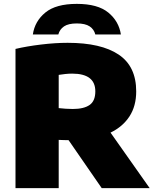

<svg xmlns="http://www.w3.org/2000/svg" viewBox="-20 -971 792 991"><path d="M60 0V-718.5Q117 -732 190.8 -741Q264.5 -750 329 -750Q502 -750 592.5 -689.2Q683 -628.5 683 -499.5Q683 -423.5 648.2 -370.2Q613.5 -317 550.5 -286.5L752.5 0H505L334 -247.5Q321.5 -247.5 308.8 -248Q296 -248.5 283 -249V0ZM356 -408.5Q412.5 -408.5 442.2 -429Q472 -449.5 472 -499.5Q472 -591 352.5 -591Q335 -591 316.5 -589Q298 -587 283 -584.5V-413Q300 -411 319 -409.8Q338 -408.5 356 -408.5ZM149.5 -793Q159.5 -861.5 214 -906.2Q268.5 -951 376.5 -951Q484.5 -951 539 -906.2Q593.5 -861.5 604 -793H472Q465.5 -819.5 442.8 -834.8Q420 -850 376.5 -850Q333 -850 310.5 -834.8Q288 -819.5 281 -793Z"/></svg>

Font: Encode Sans Semi Expanded Black
Style: Regular
Weight: 900
Width: 6
Designer: Multiple Designers
Foundry: Impallari Type
Version: Version 3.000; ttfautohint (v1.8.3) -l 8 -r 50 -G 200 -x 14 